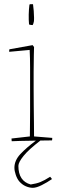

<svg xmlns="http://www.w3.org/2000/svg" viewBox="-20 -672 294 919"><path d="M36 4Q35 0 35 -9L123 -19Q123 -38 123.5 -71.5Q124 -105 124 -139Q124 -173 124 -193Q124 -224 124 -265Q124 -306 124 -350Q124 -394 122 -433L24 -424Q24 -427 24 -430.5Q24 -434 25 -436L136 -456L143 -447L142 -409Q141 -375 141 -328.5Q141 -282 141 -248Q141 -210 141.5 -166.5Q142 -123 142.5 -84Q143 -45 143 -19L230 -12Q230 -10 230 -6.5Q230 -3 229 0Q216 0 190 0.5Q164 1 134 1.5Q104 2 77.5 2.5Q51 3 36 4ZM119 -555Q117 -576 117.5 -602Q118 -628 121 -650Q123 -652 126.5 -652Q130 -652 134 -652H138Q140 -638 141.5 -619.5Q143 -601 143 -586.5Q143 -572 142 -568Q142 -566 139.5 -559Q137 -552 136 -552Q134 -552 129 -552.5Q124 -553 119 -555ZM152 1H173Q117 44 92.5 74.5Q68 105 68 122Q68 195 127 211Q154 207 173 199.5Q192 192 220 174L229 185Q206 201 180 214Q154 227 137 227Q121 227 103.5 219.5Q86 212 72 196Q62 184 55.5 165Q49 146 49 131Q49 96 77.5 65.5Q106 35 152 1Z"/></svg>

Font: Labrada Thin
Style: Regular
Weight: 100
Designer: Mercedes Jáuregui
Foundry: Omnibus-Type Team
Version: Version 1.000; ttfautohint (v1.8.4.7-5d5b)